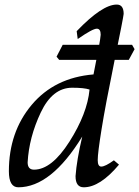

<svg xmlns="http://www.w3.org/2000/svg" viewBox="-20 -794 598 824"><path d="M126 -65.9Q201.7 -65.9 278.1 -186.3Q354.5 -306.6 364.3 -409.7Q340.8 -417.5 289.6 -417.5Q205.1 -417.5 154.8 -311Q104.5 -204.6 98.6 -97.2Q98.6 -65.9 126 -65.9ZM339.4 9.8Q304.2 9.8 304.2 -38.1Q309.1 -106.9 333 -208Q199.2 9.8 58.6 9.8Q18.1 9.8 18.1 -59.1Q18.1 -227.5 116.2 -344.2Q214.4 -460.9 381.3 -474.6Q410.6 -618.7 412.1 -645Q412.1 -670.9 395.5 -670.9Q377.4 -670.9 313.5 -626.5L309.1 -660.2Q418.5 -774.4 481 -774.4Q510.7 -774.4 510.7 -734.4Q509.8 -720.7 470.9 -530.8Q432.1 -340.8 415.8 -239Q399.4 -137.2 399.4 -106.9Q399.4 -79.1 414.6 -79.1Q431.6 -79.1 468.8 -106L490.7 -87.4Q409.2 9.8 339.4 9.8ZM532.7 -537.1H233.9L222.7 -550.8L249 -601.6H546.9L557.6 -583Z"/></svg>

Font: Kelvinch
Style: Italic
Weight: 400
Italic angle: -10°
Designer: Paul James Miller
Foundry: High-Logic / Made with FontCreator
Version: Version 3.40;July 22, 2017;FontCreator 11.0.0.2388 64-bit